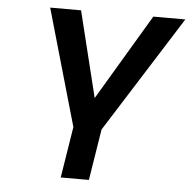

<svg xmlns="http://www.w3.org/2000/svg" viewBox="-52 -790 835 842"><g transform="rotate(5 365.0 -369.0)"><path d="M246 0 282 -225 135 -738H271L364 -360L589 -738H730L406 -225L370 0Z"/></g></svg>

Font: Exo Thin SemiBold
Style: Italic
Weight: 600
Italic angle: -9°
Version: Version 2.000